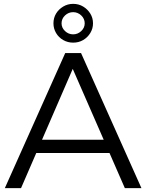

<svg xmlns="http://www.w3.org/2000/svg" viewBox="-20 -975 758 995"><path d="M318 -700H400L713 0H627L357 -618L89 0H5ZM143 -251H568V-182H143ZM359 -955Q388 -955 411 -941Q434 -927 448 -904.5Q462 -882 462 -854Q462 -827 448 -804Q434 -781 411 -767.5Q388 -754 359 -754Q331 -754 307.5 -767.5Q284 -781 270.5 -804Q257 -827 257 -854Q257 -882 270.5 -904.5Q284 -927 307.5 -941Q331 -955 359 -955ZM359 -912Q335 -912 317 -895Q299 -878 299 -854Q299 -831 317 -814Q335 -797 359 -797Q383 -797 401 -814Q419 -831 419 -854Q419 -878 401 -895Q383 -912 359 -912Z"/></svg>

Font: Alexandria Light
Style: Regular
Weight: 300
Designer: Mohamed Gaber
Foundry: Kief Type Foundry
Version: Version 5.100